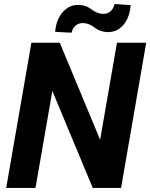

<svg xmlns="http://www.w3.org/2000/svg" viewBox="-20 -920 736 940"><path d="M619.6 -895Q617.7 -860.8 604.5 -830.6Q591.3 -800.3 566.7 -781.5Q542 -762.7 506.8 -762.7Q470.2 -763.7 442.4 -785.6Q429.7 -795.9 414.8 -801.5Q399.9 -807.1 385.3 -807.1Q365.7 -807.1 351.1 -795.7Q336.4 -784.2 330.1 -759.8L250 -764.2Q252 -796.9 265.6 -827.1Q279.3 -857.4 304 -876.7Q328.6 -896 362.3 -896Q399.9 -896 428.7 -873.5Q441.9 -863.3 456.8 -857.7Q471.7 -852.1 485.8 -852.1Q505.4 -852.1 520 -863.8Q534.7 -875.5 541 -900.4ZM695.8 -710.9 572.8 0H434.1L236.3 -474.6L153.8 0H10.3L133.8 -710.9H272.5L470.2 -235.8L552.7 -710.9Z"/></svg>

Font: Mardoto
Style: Bold Italic
Weight: 700
Italic angle: -12°
Designer: Christian Robertson, Vahan Hovhannisyan
Foundry: Google
Version: Version 1.000